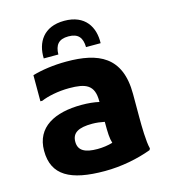

<svg xmlns="http://www.w3.org/2000/svg" viewBox="-114 -850 836 952"><g transform="rotate(-15 304.0 -374.0)"><path d="M233 -606C234 -654 253 -680 304 -680C355 -680 374 -654 375 -606H450C453 -688 411 -760 304 -760C197 -760 155 -688 158 -606ZM540 -200V-321C540 -514 425 -562 262 -562C196 -562 135 -553 87 -539V-405H97C129 -419 184 -431 241 -431C326 -431 369 -414 369 -331V-326C342 -332 313 -335 279 -335C141 -335 41 -284 41 -163C41 -36 131 12 307 12C392 12 477 -5 547 -31L551 -39C541 -75 540 -157 540 -200ZM300 -103C237 -103 202 -120 202 -166C202 -212 235 -231 306 -231C327 -231 350 -228 369 -224C369 -165 370 -140 378 -114C355 -107 326 -103 300 -103Z"/></g></svg>

Font: Kufam Arabic Latin Roman Bold
Style: Regular
Weight: 700
Designer: Wael Morcos & Artur Schmal
Version: Version 1.200;PS 001.200;hotconv 1.0.88;makeotf.lib2.5.64775